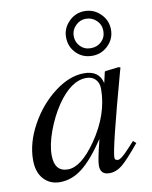

<svg xmlns="http://www.w3.org/2000/svg" viewBox="-82 -770 665 842"><g transform="rotate(-10 250.5 -349.0)"><path d="M463 -111 476 -100Q420 -32 393.5 -11Q367 10 337 10Q297 10 297 -31Q297 -56 320 -146Q264 -62 217 -25.5Q170 11 117 11Q73 11 45 -19.5Q17 -50 17 -105Q17 -181 60.5 -260Q104 -339 171 -390Q238 -441 303 -441Q370 -441 383 -383L394 -431L397 -434L458 -441L465 -438Q464 -434 459 -417Q370 -93 370 -54Q370 -41 384 -41Q399 -41 436 -82ZM365 -361Q365 -387 350 -403Q335 -419 309 -419Q241 -419 178 -327Q145 -278 123 -218Q101 -158 101 -112Q101 -38 161 -38Q220 -38 288 -136Q365 -247 365 -361ZM353 -510Q310 -510 281.5 -539Q253 -568 253 -610Q253 -650 282.5 -679.5Q312 -709 352 -709Q394 -709 423.5 -679.5Q453 -650 453 -609Q453 -568 423.5 -539Q394 -510 353 -510ZM352 -675Q326 -675 306.5 -655.5Q287 -636 287 -610Q287 -582 305.5 -563Q324 -544 352 -544Q381 -544 400 -562.5Q419 -581 419 -609Q419 -637 399.5 -656Q380 -675 352 -675Z"/></g></svg>

Font: STIX MathJax Latin
Style: Italic
Weight: 400
Italic angle: -16.33°
Designer: MicroPress Inc., with final additions and corrections provided by Coen Hoffman, Elsevier (retired)
Version: Version 1.1.1